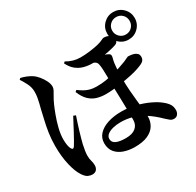

<svg xmlns="http://www.w3.org/2000/svg" viewBox="-189 -1063 1378 1347"><g transform="rotate(-30 500.0 -389.5)"><path d="M773.2 -736.3Q773.2 -782.5 805.8 -815Q838.4 -847.4 884.6 -847.4Q930.8 -847.4 963.2 -815Q995.7 -782.5 995.7 -736.3Q995.7 -690.1 963.2 -657.5Q930.8 -624.9 884.6 -624.9Q838.4 -624.9 805.8 -657.5Q773.2 -690.1 773.2 -736.3ZM814.1 -736.3Q814.1 -707.2 834.8 -686.6Q855.5 -665.9 884.6 -665.9Q914.4 -665.9 934.6 -686.6Q954.7 -707.2 954.7 -736.3Q954.7 -766.1 934.6 -786.3Q914.4 -806.5 884.6 -806.5Q855.5 -806.5 834.8 -786.3Q814.1 -766.1 814.1 -736.3ZM417.5 -717.1Q442.9 -701.7 471.1 -693.6Q499.2 -685.6 528.1 -685.6Q563.4 -685.6 599.7 -690Q636 -694.3 672 -702.2Q701.8 -709.8 716.2 -717.3Q730.6 -724.9 737.1 -724.9Q763.6 -724.9 783.8 -711.6Q804 -698.4 804 -674.9Q804 -659.5 797.7 -651.6Q791.4 -643.8 780.5 -639.8Q753.2 -630.6 716.1 -623.1Q678.9 -615.5 642.3 -611.7Q605.8 -607.9 577.9 -607.9Q543.1 -607.9 510.3 -617.2Q477.5 -626.5 451.1 -648.3Q424.7 -670.1 406.6 -707.7ZM388.6 -503Q408.2 -488.3 427.9 -476.9Q447.6 -465.5 471.4 -458.8Q495.2 -452.2 524.9 -452.2Q570.5 -452.2 603.4 -458.2Q636.2 -464.1 664.1 -470.8Q694.2 -478 724.3 -487.9Q754.3 -497.8 777.1 -506.8Q795.2 -514.4 805.7 -520Q816.3 -525.6 818.8 -525.6Q824.1 -525.6 837.1 -524.4Q850.2 -523.3 864.5 -519.1Q878.7 -514.8 889.2 -505Q899.6 -495.2 899.6 -477Q899.6 -461.3 891.5 -449.8Q883.4 -438.2 858.2 -427.9Q818.4 -411.2 768.9 -400.6Q719.5 -390.1 672.6 -383.1Q639.4 -378.8 611.7 -376.1Q583.9 -373.5 554.1 -373.5Q515.8 -373.5 482.5 -383.6Q449.2 -393.6 422.5 -419.4Q395.9 -445.1 376.3 -492.8ZM557.8 -617.8 597 -634.5Q615.7 -632.9 636.5 -629.1Q657.4 -625.2 677 -619.8Q696.6 -614.3 708.5 -607.3Q721.6 -600.8 723.5 -591.6Q725.3 -582.5 721.1 -568.5Q712.3 -538.4 709.8 -495.3Q707.3 -452.2 707.3 -410.3Q707.3 -357.9 710.9 -312.1Q714.5 -266.3 718.7 -226.8Q723 -187.4 726.6 -153Q730.2 -118.6 730.2 -89.4Q730.2 -50 710.3 -18.1Q690.4 13.8 649.8 31.7Q609.3 49.7 545.5 49.7Q498.2 49.7 458.1 35.9Q418 22.1 394.3 -6.8Q370.5 -35.6 370.5 -80.3Q370.5 -122.6 398.2 -152.5Q425.9 -182.4 474.3 -198.2Q522.6 -214 583.8 -214Q643.8 -214 699 -199.8Q754.2 -185.7 799.4 -164.4Q844.7 -143.2 872.7 -119.8Q899.1 -99 911.3 -79.1Q923.4 -59.2 923.4 -32Q923.4 -13.3 912.8 1.1Q902.3 15.5 881.3 15.5Q864.3 15.5 851.2 5.1Q838.1 -5.2 825.4 -17.4Q773.2 -68.7 726.8 -97.8Q680.4 -126.9 635.8 -139.5Q591.2 -152 542.2 -152Q510 -152 481.2 -145Q452.5 -138 434.5 -123.8Q416.6 -109.6 416.6 -89.1Q416.6 -61.2 443.5 -48.7Q470.4 -36.1 522.2 -36.1Q574 -36.1 601.6 -59.1Q629.3 -82.1 629.3 -123.3Q629.3 -171.1 628.4 -215.9Q627.5 -260.6 626.5 -299.8Q625.4 -339 624.5 -371Q623.6 -403.1 623.6 -425.2Q623.6 -449.7 623.4 -478.6Q623.2 -507.6 621.8 -533.9Q620.5 -560.3 616.9 -576.2Q613.2 -597.9 592.6 -605.9Q572.1 -613.8 557.8 -617.8ZM79.8 -763 89.3 -772.6Q110.2 -767.8 131 -759.9Q151.7 -752 174.1 -737.9Q193.2 -725.9 212 -703.2Q230.9 -680.4 243.4 -655Q255.9 -629.6 255.9 -607.5Q255.9 -594.4 248.3 -579.4Q240.8 -564.5 228.5 -544.4Q216.2 -524.3 202.8 -494.2Q191.3 -469 175.5 -426.6Q159.6 -384.3 147.6 -336.5Q135.5 -288.7 135.5 -246.2Q135.5 -222.1 139 -202Q142.6 -182 148.2 -171Q154 -159.1 160.9 -158.3Q167.9 -157.4 174.6 -167.4Q181.9 -178.7 195.3 -202Q208.6 -225.3 223.9 -254Q239.1 -282.7 253.9 -310.5Q268.7 -338.4 278.9 -357.4L297.4 -350.1Q289.6 -327.9 281 -301.4Q272.5 -274.9 264 -247.5Q255.5 -220.1 248.8 -195Q242.1 -169.8 237.1 -150.7Q231.5 -125 228.1 -102.6Q224.7 -80.2 224.7 -66.4Q224.7 -37.9 230.6 -19.7Q236.4 -1.6 236.4 19.2Q236.4 39.9 224.9 53.8Q213.3 67.7 190 67.7Q174.8 67.7 156.9 59.9Q139 52.1 119.8 23.2Q95.7 -12.4 79.3 -80.5Q62.8 -148.7 62.8 -235.1Q62.8 -289.9 70.4 -340.7Q78.1 -391.5 88.7 -435.2Q99.2 -478.9 105.9 -510.2Q111.7 -532.5 116.7 -553.1Q121.7 -573.8 125.3 -595.1Q128.8 -616.5 128.8 -639.2Q128.8 -674.7 111.5 -708.5Q94.2 -742.3 79.8 -763Z"/></g></svg>

Font: Noto Serif TC
Style: Regular
Weight: 200
Designer: Ryoko NISHIZUKA 西塚涼子 (kana & ideographs); Frank Grießhammer (Latin, Greek & Cyrillic); Wenlong ZHANG 张文龙 (bopomofo); San
Foundry: Adobe
Version: Version 2.001;hotconv 1.1.0;makeotfexe 2.6.0